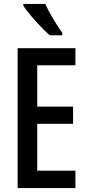

<svg xmlns="http://www.w3.org/2000/svg" viewBox="-20 -960 449 980"><path d="M211 -940H99V-931C125 -890 195 -813 234 -780H298V-792C272 -827 231 -895 211 -940ZM365 0V-89H170V-328H353V-416H170V-627H365V-714H70V0Z"/></svg>

Font: Noto Sans Arabic ExtCond Med
Style: Regular
Weight: 500
Width: 2
Designer: Monotype Design Team, Nadine Chahine, Nizar Qandah and Khaled Hosny
Foundry: Monotype Imaging Inc.
Version: Version 2.012